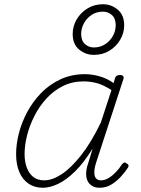

<svg xmlns="http://www.w3.org/2000/svg" viewBox="-20 -869 663 906"><path d="M182 17Q143 17 114.5 -2.5Q86 -22 71 -57.5Q56 -93 56 -142Q56 -188 69 -239.5Q82 -291 108.5 -340.5Q135 -390 174.5 -430.5Q214 -471 266 -495Q318 -519 381 -519Q415 -519 451 -508.5Q487 -498 516 -477L523 -501Q526 -509 531.5 -512Q537 -515 547 -515Q558 -515 561.5 -509Q565 -503 562 -495L434 -103Q425 -75 425 -55.5Q425 -36 433.5 -27Q442 -18 456 -18Q475 -18 493.5 -29.5Q512 -41 528 -58Q544 -75 555 -93Q560 -99 565 -101.5Q570 -104 577 -98Q586 -94 586.5 -88Q587 -82 583 -77Q570 -57 550.5 -35.5Q531 -14 506 1.5Q481 17 450 17Q432 17 419 10.5Q406 4 397.5 -8Q389 -20 387 -38.5Q385 -57 391 -82Q397 -103 404 -124.5Q411 -146 417 -168Q375 -100 333.5 -59.5Q292 -19 253.5 -1Q215 17 182 17ZM96 -142Q96 -106 106.5 -78Q117 -50 137 -34Q157 -18 189 -18Q227 -18 271 -47Q315 -76 362.5 -136Q410 -196 456 -291L506 -444Q467 -469 436 -477Q405 -485 375 -485Q321 -485 277 -463Q233 -441 199.5 -404.5Q166 -368 143 -323Q120 -278 108 -231Q96 -184 96 -142ZM423 -610Q384 -610 353.5 -635Q323 -660 323 -709Q323 -745 341.5 -777Q360 -809 392.5 -829Q425 -849 466 -849Q505 -849 535.5 -823.5Q566 -798 566 -750Q566 -713 547 -681Q528 -649 496 -629.5Q464 -610 423 -610ZM423 -645Q453 -645 476.5 -660.5Q500 -676 513 -700Q526 -724 526 -750Q526 -782 508 -798Q490 -814 466 -814Q435 -814 412 -798.5Q389 -783 376 -759Q363 -735 363 -709Q363 -677 381 -661Q399 -645 423 -645Z"/></svg>

Font: Playwrite CU Thin
Style: Regular
Weight: 250
Designer: Veronika Burian, José Scaglione
Foundry: TypeTogether
Version: Version 1.002